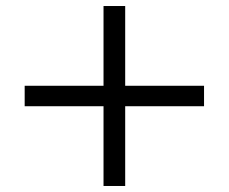

<svg xmlns="http://www.w3.org/2000/svg" viewBox="-20 -577 760 638"><path d="M396 41H324V-224H62V-292H324V-557H396V-292H658V-224H396Z"/></svg>

Font: STIX Two Text
Style: Italic
Weight: 400
Italic angle: -12°
Designer: Ross Mills, John Hudson & Paul Hanslow, Tiro Typeworks Ltd; with prior portions MicroPress Inc. and Coen Hoffman, Elsevi
Foundry: Tiro Typeworks Ltd
Version: Version 2.13 b171